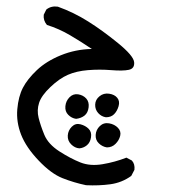

<svg xmlns="http://www.w3.org/2000/svg" viewBox="-20 -243 540 585"><path d="M242.2 321.3Q205.1 313.5 170.4 299.8Q135.7 286.1 97.7 246.1Q59.6 206.1 44.4 167.5Q29.3 128.9 32.7 89.8Q36.1 50.8 49.8 24.4Q63.5 -2 92.3 -29.3Q121.1 -56.6 165.5 -74.7Q210 -92.8 259.8 -93.8Q226.6 -116.2 193.4 -135.7Q160.2 -155.3 123 -167Q111.3 -180.7 113.3 -198.2L121.1 -213.9Q135.7 -225.6 156.2 -222.7Q205.1 -205.1 248.5 -177.7Q292 -150.4 339.4 -111.8Q386.7 -73.2 388.7 -53.7Q390.6 -34.2 372.6 -30.3Q354.5 -26.4 318.8 -29.3Q283.2 -32.2 248 -29.3Q212.9 -26.4 187 -15.1Q161.1 -3.9 133.8 22Q106.4 47.9 99.1 70.3Q91.8 92.8 97.7 116.2Q103.5 139.6 115.2 168Q127 196.3 161.1 218.3Q195.3 240.2 225.1 252Q254.9 263.7 292.5 257.3Q330.1 251 365.2 237.3L381.8 246.1Q391.6 256.8 389.6 274.4L379.9 293Q351.6 313.5 316.4 318.4Q281.2 323.2 242.2 321.3ZM221.7 209Q208 208 196.8 196.8Q185.5 185.5 186.5 169.9Q187.5 154.3 198.7 143.1Q210 131.8 225.1 135.7Q240.2 139.6 250 149.4Q259.8 159.2 257.3 175.3Q254.9 191.4 244.6 199.7Q234.4 208 221.7 209ZM305.7 206.1Q292 204.1 281.2 193.8Q270.5 183.6 271.5 168Q272.5 152.3 284.2 141.1Q295.9 129.9 312.5 132.8Q329.1 135.7 339.4 146.5Q349.6 157.2 346.2 170.9Q342.8 184.6 332 195.3Q321.3 206.1 305.7 206.1ZM211.9 119.1Q198.2 117.2 188 106.9Q177.7 96.7 179.2 80.6Q180.7 64.5 191.9 53.2Q203.1 42 218.3 44.4Q233.4 46.9 242.7 57.1Q252 67.4 250 84Q248 100.6 237.8 108.9Q227.5 117.2 211.9 119.1ZM302.7 114.3Q289.1 112.3 279.3 101.6Q269.5 90.8 270 75.7Q270.5 60.5 283.2 50.3Q295.9 40 312.5 42.5Q329.1 44.9 337.4 55.2Q345.7 65.4 341.3 80.6Q336.9 95.7 327.6 105Q318.4 114.3 302.7 114.3Z"/></svg>

Font: JasonHandwriting1
Style: Regular
Weight: 400
Version: Version 1.48.20